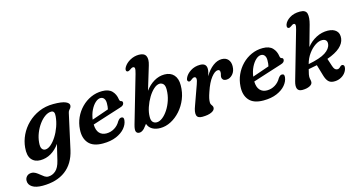

<svg xmlns="http://www.w3.org/2000/svg" viewBox="-140 -1151 3467 1836"><g transform="rotate(-15 1593.0 -233.0)"><path d="M436 -7Q407 121.5 319.2 187.2Q231.5 253 91.5 253Q25.5 253 -10 229.8Q-45.5 206.5 -45.5 168.5Q-45.5 142.5 -28 124.5Q-10.5 106.5 19 106.5Q40.5 106.5 59.5 118Q78.5 129.5 95.8 144.2Q113 159 130.2 170.5Q147.5 182 166.5 182Q207 182 240 153.5Q273 125 289 58L326.5 -98.5Q289.5 -46 240.2 -17.2Q191 11.5 134.5 11.5Q78 11.5 47 -26.5Q16 -64.5 23.5 -143Q29 -205.5 57.2 -264.8Q85.5 -324 134 -371.5Q182.5 -419 247.5 -447.2Q312.5 -475.5 391 -475.5Q475.5 -475.5 512.2 -459Q549 -442.5 545.5 -417.5Q543.5 -404 537.2 -396.2Q531 -388.5 524 -380.2Q517 -372 513 -356ZM165 -155Q161 -110.5 173.5 -92.8Q186 -75 206 -75Q233 -75 262 -99.8Q291 -124.5 317 -165.2Q343 -206 360.8 -255.8Q378.5 -305.5 383 -356Q389 -410.5 352.5 -410.5Q322 -410.5 290.5 -388.5Q259 -366.5 232 -329.5Q205 -292.5 187 -247.2Q169 -202 165 -155Z M1008 -148Q1003.5 -109 972.8 -72.2Q942 -35.5 886.5 -11.8Q831 12 753.5 12Q656 12 612.2 -38.8Q568.5 -89.5 574.5 -174.5Q578 -235.5 602.5 -289.5Q627 -343.5 667.8 -385Q708.5 -426.5 761 -450.2Q813.5 -474 873.5 -474Q938 -474 970 -440.8Q1002 -407.5 1008.5 -357.5Q1012 -337 1023.5 -335Q1039.5 -332.5 1039.5 -315.5Q1039.5 -304 1031 -294Q1022.5 -284 1000 -277.5Q975 -269.5 939 -258Q903 -246.5 862.8 -233.8Q822.5 -221 783.8 -208.5Q745 -196 714 -186Q715.5 -129 741.2 -100.8Q767 -72.5 811 -72.5Q854 -72.5 890.8 -94.8Q927.5 -117 949.5 -157Q960.5 -171.5 968.5 -177Q976.5 -182.5 987 -182.5Q1013 -182 1008 -148ZM841 -414Q816 -414 789.8 -390.2Q763.5 -366.5 743.5 -325.8Q723.5 -285 716.5 -233.5Q755.5 -247 801.5 -262.8Q847.5 -278.5 882.5 -291Q888.5 -315.5 888.5 -350.5Q889 -379.5 876.2 -396.8Q863.5 -414 841 -414Z M1225.5 -549.5Q1237 -589.5 1234.8 -603.8Q1232.5 -618 1218 -618Q1205 -618 1184 -601.5Q1164.5 -588 1152.5 -594.5Q1144.5 -599 1144.2 -610.8Q1144 -622.5 1153 -638Q1173.5 -673 1215.2 -696Q1257 -719 1303.5 -719Q1355.5 -719 1371.5 -686.8Q1387.5 -654.5 1369 -594.5L1299 -363.5Q1336.5 -415 1386.2 -444.2Q1436 -473.5 1490 -473.5Q1549.5 -473.5 1582.5 -436.8Q1615.5 -400 1615 -334.5Q1615 -263 1589.8 -200.2Q1564.5 -137.5 1522.2 -90Q1480 -42.5 1428 -15.5Q1376 11.5 1322 11.5Q1276.5 11.5 1243.8 -7Q1211 -25.5 1198.5 -63L1166.5 -23Q1154.5 -11 1142.2 -4.2Q1130 2.5 1116.5 2.5Q1094 2.5 1085.2 -16.2Q1076.5 -35 1091 -85.5ZM1423 -400Q1395 -399.5 1364.8 -372.8Q1334.5 -346 1308.8 -303.2Q1283 -260.5 1266.5 -211.2Q1250 -162 1250 -117Q1249.5 -82.5 1264.2 -66.5Q1279 -50.5 1303.5 -50.5Q1330.5 -50.5 1360 -73Q1389.5 -95.5 1415.2 -134.8Q1441 -174 1457.5 -224Q1474 -274 1474.5 -329Q1474.5 -369 1459.2 -384.5Q1444 -400 1423 -400Z M1700 -347.5Q1692 -349.5 1688 -359Q1684 -368.5 1691 -384.5Q1707.5 -422 1748.8 -448.2Q1790 -474.5 1843 -474.5Q1906 -474.5 1906 -418.5Q1906 -404 1901.8 -386.2Q1897.5 -368.5 1891 -349Q1926.5 -409 1969.8 -441.2Q2013 -473.5 2056.5 -473.5Q2097.5 -473.5 2119.8 -448.5Q2142 -423.5 2141.5 -382Q2141 -332 2113.8 -302Q2086.5 -272 2052 -272Q2028 -272 2018 -283.5Q2008 -295 2008 -308Q2008 -319.5 2011.8 -331Q2015.5 -342.5 2015.5 -355.5Q2015.5 -381 1994.5 -381Q1965 -381 1928.8 -335.2Q1892.5 -289.5 1863.5 -202.5Q1851 -166.5 1846.2 -144.2Q1841.5 -122 1841.5 -103.5Q1841.5 -90 1846.8 -81.5Q1852 -73 1857.5 -65Q1863 -57 1863 -46Q1863 -21 1829.2 -4.8Q1795.5 11.5 1736.5 11.5Q1690 11.5 1682 -19.8Q1674 -51 1696 -108L1765.5 -302.5Q1779.5 -339.5 1777 -356.5Q1774.5 -373.5 1759 -373.5Q1745.5 -373.5 1727.5 -358Q1711 -344 1700 -347.5Z M2597.5 -148Q2593 -109 2562.2 -72.2Q2531.5 -35.5 2476 -11.8Q2420.5 12 2343 12Q2245.5 12 2201.8 -38.8Q2158 -89.5 2164 -174.5Q2167.5 -235.5 2192 -289.5Q2216.5 -343.5 2257.2 -385Q2298 -426.5 2350.5 -450.2Q2403 -474 2463 -474Q2527.5 -474 2559.5 -440.8Q2591.5 -407.5 2598 -357.5Q2601.5 -337 2613 -335Q2629 -332.5 2629 -315.5Q2629 -304 2620.5 -294Q2612 -284 2589.5 -277.5Q2564.5 -269.5 2528.5 -258Q2492.5 -246.5 2452.2 -233.8Q2412 -221 2373.2 -208.5Q2334.5 -196 2303.5 -186Q2305 -129 2330.8 -100.8Q2356.5 -72.5 2400.5 -72.5Q2443.5 -72.5 2480.2 -94.8Q2517 -117 2539 -157Q2550 -171.5 2558 -177Q2566 -182.5 2576.5 -182.5Q2602.5 -182 2597.5 -148ZM2430.5 -414Q2405.5 -414 2379.2 -390.2Q2353 -366.5 2333 -325.8Q2313 -285 2306 -233.5Q2345 -247 2391 -262.8Q2437 -278.5 2472 -291Q2478 -315.5 2478 -350.5Q2478.5 -379.5 2465.8 -396.8Q2453 -414 2430.5 -414Z M2818.5 -562.5Q2828 -595.5 2825 -607.8Q2822 -620 2810.5 -620Q2798 -620 2779 -604.5Q2763.5 -593 2752.5 -596Q2733 -601 2742.5 -632.5Q2754 -666 2795 -692.5Q2836 -719 2897 -719Q2955.5 -719 2964.8 -679.8Q2974 -640.5 2956 -575L2898 -368Q2936.5 -417.5 2992 -446.5Q3047.5 -475.5 3108.5 -474Q3162 -472.5 3190.5 -445.2Q3219 -418 3212.5 -368Q3206.5 -322 3163.5 -283.2Q3120.5 -244.5 3035 -214L3060.5 -136.5Q3068 -113.5 3077.5 -104Q3087 -94.5 3099 -93.5Q3109.5 -92 3118.2 -97Q3127 -102 3134 -110Q3148 -124 3161.5 -120Q3170 -117 3173.5 -109.2Q3177 -101.5 3174.5 -85.5Q3169 -58 3149.5 -35.2Q3130 -12.5 3100.5 0.2Q3071 13 3036.5 11Q3003.5 9.5 2984.5 -11.5Q2965.5 -32.5 2954 -73L2922 -182Q2882 -173.5 2837 -165.5Q2828 -130.5 2825.5 -117Q2823 -103.5 2823 -94.5Q2823 -77.5 2826.2 -66.5Q2829.5 -55.5 2829.5 -41.5Q2829.5 -18 2800.5 -3.5Q2771.5 11 2727.5 11Q2690 11 2679.2 -14.8Q2668.5 -40.5 2682 -88ZM2849.5 -213 2849 -212Q2967.5 -235 3019.2 -269Q3071 -303 3078 -346.5Q3082 -370.5 3070.8 -384.8Q3059.5 -399 3035 -400.5Q3001.5 -402.5 2964 -378Q2926.5 -353.5 2895.2 -310.5Q2864 -267.5 2849.5 -213Z"/></g></svg>

Font: Fraunces 9pt S050 SemiBold
Style: Italic
Weight: 600
Italic angle: -16°
Version: Version 1.000; ttfautohint (v1.8.3)